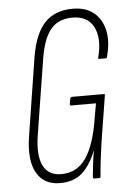

<svg xmlns="http://www.w3.org/2000/svg" viewBox="-50 -699 494 742"><g transform="rotate(-5 197.0 -327.5)"><path d="M153 6Q91 6 63 -43Q35 -92 49 -183L97 -488Q112 -578 151.5 -619.5Q191 -661 260 -661Q310 -661 341 -636Q372 -611 382 -567Q392 -523 376 -464Q375 -459 371 -459H346Q340 -459 342 -464Q361 -538 338 -582.5Q315 -627 256 -627Q203 -627 173.5 -593.5Q144 -560 131 -486L83 -185Q71 -108 91 -68Q111 -28 161 -28Q222 -28 257 -79Q292 -130 308 -232L318 -289H221Q216 -289 217 -295L221 -317Q223 -322 228 -322H351Q356 -322 355 -317L326 -136Q320 -94 316.5 -64Q313 -34 311 -6Q311 0 305 0H287Q281 0 281 -6Q284 -32 286.5 -56Q289 -80 294 -106H293Q270 -50 238 -22Q206 6 153 6Z"/></g></svg>

Font: Sofia Sans Extra Condensed ExtraLight
Style: Italic
Weight: 250
Italic angle: -9°
Version: Version 4.100